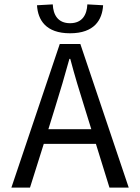

<svg xmlns="http://www.w3.org/2000/svg" viewBox="-20 -857 640 877"><path d="M232 -367C255 -440 276 -512 297 -588H301C321 -512 343 -440 366 -367L397 -267H201ZM32 0H117L180 -200H418L480 0H568L347 -656H253ZM300 -705C411 -705 447 -766 451 -833L379 -837C377 -790 356 -751 300 -751C244 -751 223 -790 221 -837L149 -833C153 -766 189 -705 300 -705Z"/></svg>

Font: Hasklig
Style: Regular
Weight: 400
Monospace: yes
Designer: Paul D. Hunt, Teo Tuominen
Foundry: Adobe Systems Incorporated
Version: Version 2.030;PS 1.0;hotconv 16.6.51;makeotf.lib2.5.65220